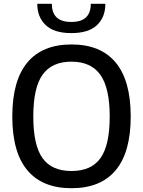

<svg xmlns="http://www.w3.org/2000/svg" viewBox="-20 -985 756 1015"><path d="M357 -810Q266 -810 221.5 -852.5Q177 -895 177 -965H254Q254 -918 279 -893.5Q304 -869 357 -869Q410 -869 435 -893.5Q460 -918 460 -965H537Q537 -894 492.5 -852Q448 -810 357 -810ZM358 10Q204 10 124.5 -85Q45 -180 45 -369Q45 -559 124.5 -654.5Q204 -750 358 -750Q512 -750 591.5 -654.5Q671 -559 671 -369Q671 -180 591.5 -85Q512 10 358 10ZM358 -81Q463 -81 511.5 -149.5Q560 -218 560 -369Q560 -520 510.5 -589.5Q461 -659 358 -659Q254 -659 205 -590Q156 -521 156 -369Q156 -218 204.5 -149.5Q253 -81 358 -81Z"/></svg>

Font: Encode Sans Narrow
Style: Medium
Weight: 500
Designer: Pablo Impallari, Andres Torresi
Foundry: Pablo Impallari, Andres Torresi
Version: Version 1.000; ttfautohint (v1.00) -l 8 -r 50 -G 200 -x 14 -